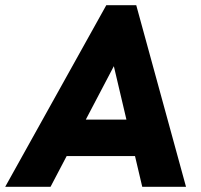

<svg xmlns="http://www.w3.org/2000/svg" viewBox="-54 -717 772 737"><path d="M-34 0 354 -697H469L660 0H492L383 -463L140 0ZM191 -118 259 -258H440L472 -118Z"/></svg>

Font: Hanken Grotesk Black
Style: Italic
Weight: 900
Italic angle: -8°
Designer: Alfredo Marco Pradil
Foundry: Hanken Design Co.
Version: Version 3.013